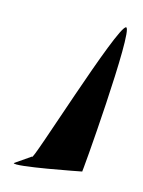

<svg xmlns="http://www.w3.org/2000/svg" viewBox="-98 -748 544 730"><g transform="rotate(15 174.0 -383.0)"><path d="M28 -80C28 -65 287 -116 287 -116C287 -81 337 -689 307 -689C275 -689 89 -86 89 -122Z"/></g></svg>

Font: Corrode
Style: Regular
Weight: 400
Designer: Mew Too
Version: Version 0.532